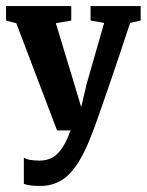

<svg xmlns="http://www.w3.org/2000/svg" viewBox="-30 -432 486 636"><path d="M103 184Q66 184 49 177V90Q63 100 101 100Q137 100 160.5 77Q184 54 204 0H159L24 -355L-10 -364V-412H206V-364L155 -355L216 -154L239 -77L257 -154L315 -356L270 -364V-412H436V-364L401 -356Q369 -258 325.5 -131.5Q282 -5 275 10Q242 99 202.5 141.5Q163 184 103 184Z"/></svg>

Font: Aikya
Style: Bold
Weight: 700
Designer: Neelakash Kshetrimayum (Latin subset based on Merriweather by Eben Sorkin)
Foundry: Brand New Type
Version: Version 1.00 b005